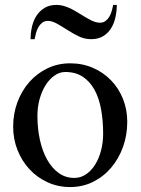

<svg xmlns="http://www.w3.org/2000/svg" viewBox="-20 -738 563 769"><path d="M102.5 -581.1Q102.5 -606 107.9 -630.4Q113.3 -654.8 125.7 -674.3Q138.2 -693.8 158 -706.1Q177.7 -718.3 206.5 -718.3Q219.7 -718.3 231.9 -715.1Q244.1 -711.9 255.9 -706.8Q267.6 -701.7 279.1 -695.1Q290.5 -688.5 301.8 -681.6Q323.7 -667.5 343.8 -657.2Q363.8 -647 379.9 -647Q393.6 -647 402.8 -654.1Q412.1 -661.1 418.2 -671.6Q424.3 -682.1 427.7 -694.6Q431.2 -707 433.1 -718.3H447.8Q447.8 -694.3 442.6 -669.9Q437.5 -645.5 425.5 -625.7Q413.6 -606 393.8 -593.5Q374 -581.1 345.2 -581.1Q318.8 -581.1 295.7 -592.3Q272.5 -603.5 250.5 -617.7Q228.5 -631.8 208.5 -643.1Q188.5 -654.3 171.9 -654.3Q158.2 -654.3 148.9 -647Q139.6 -639.6 133.5 -628.7Q127.4 -617.7 124 -604.7Q120.6 -591.8 118.7 -581.1ZM277.8 -25.4Q303.2 -25.4 324.2 -39.6Q345.2 -53.7 360.6 -77.9Q376 -102.1 384.5 -134.3Q393.1 -166.5 393.1 -203.1Q393.1 -254.4 385 -299.3Q377 -344.2 358.9 -377.7Q340.8 -411.1 311.8 -430.4Q282.7 -449.7 241.2 -449.7Q219.2 -449.7 199 -435.8Q178.7 -421.9 163.3 -397.9Q147.9 -374 138.9 -342Q129.9 -310.1 129.9 -273.9Q129.9 -222.7 139.9 -177.5Q149.9 -132.3 168.9 -98.4Q188 -64.5 215.3 -44.9Q242.7 -25.4 277.8 -25.4ZM261.2 11.2Q211.9 11.2 170.2 -8.1Q128.4 -27.3 97.9 -60.3Q67.4 -93.3 50 -137.2Q32.7 -181.2 32.7 -230.5Q32.7 -283.2 50 -329.3Q67.4 -375.5 97.9 -409.9Q128.4 -444.3 170.2 -464.4Q211.9 -484.4 261.2 -484.4Q310.5 -484.4 352.5 -466.1Q394.5 -447.8 425 -416Q455.6 -384.3 472.7 -341.6Q489.7 -298.8 489.7 -250.5Q489.7 -196.8 472.7 -149.4Q455.6 -102.1 425 -66.2Q394.5 -30.3 352.5 -9.5Q310.5 11.2 261.2 11.2Z"/></svg>

Font: Khmer Busra Bunong
Style: Regular
Weight: 400
Designer: D. Kanjahn
Version: Version 7.100; 2014